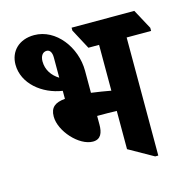

<svg xmlns="http://www.w3.org/2000/svg" viewBox="-97 -731 819 834"><g transform="rotate(-15 312.0 -314.5)"><path d="M256 -124C292 -124 302 -152 302 -188V-227C303 -227 305 -227 306 -227C335 -227 363 -227 390 -226V-54L500 8H514V-523H624V-537L576 -626H294V-613L342 -523H390V-317C363 -322 332 -327 302 -331V-430C302 -536 226 -637 128 -637C59 -637 17 -593 17 -534C17 -448 97 -384 186 -371V-335C142 -331 119 -315 119 -273C119 -207 194 -124 256 -124ZM134 -517C134 -541 145 -557 163 -557C178 -557 186 -543 186 -521V-430C155 -449 134 -479 134 -517Z"/></g></svg>

Font: Noto Serif Devanagari ExtraCondensed ExtraBold
Style: Regular
Weight: 800
Width: 2
Designer: Universal Thirst, Indian Type Foundry and the Monotype Design Team
Foundry: Monotype Imaging Inc.
Version: Version 2.004